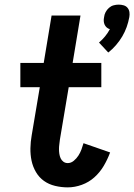

<svg xmlns="http://www.w3.org/2000/svg" viewBox="-20 -802 580 830"><path d="M448 -575 408 -618Q422 -630 434 -644.5Q446 -659 455 -676Q447 -678 441 -683.5Q435 -689 432 -696Q429 -703 428.5 -711Q428 -719 430 -728Q431 -739 436.5 -749.5Q442 -760 451 -768Q460 -776 471 -779Q482 -782 493 -782Q504 -782 514.5 -779Q525 -776 531.5 -768Q538 -760 539.5 -749.5Q541 -739 539 -728Q535 -706 527.5 -685Q520 -664 508.5 -644.5Q497 -625 481.5 -607Q466 -589 448 -575ZM273 8Q245 8 218 1.5Q191 -5 170 -20Q149 -35 135.5 -58Q122 -81 116.5 -107Q111 -133 111.5 -161Q112 -189 117 -217L152 -425H68V-530H169L203 -735H328L294 -530H418V-425H277L239 -199Q238 -189 236.5 -178.5Q235 -168 235 -157.5Q235 -147 236.5 -137Q238 -127 242 -118Q246 -109 254 -103Q262 -97 273 -97Q287 -97 299 -107Q311 -117 319 -129.5Q327 -142 332 -155.5Q337 -169 341 -183L456 -143Q445 -113 428.5 -85Q412 -57 388 -35.5Q364 -14 333.5 -3Q303 8 273 8Z"/></svg>

Font: Iosevka Slab Extrabold
Style: Italic
Weight: 800
Italic angle: -9°
Monospace: yes
Designer: Belleve Invis
Foundry: Belleve Invis
Version: Version 11.1.0; ttfautohint (v1.8.3)